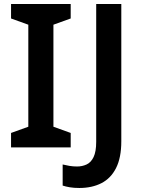

<svg xmlns="http://www.w3.org/2000/svg" viewBox="-20 -734 714 956"><path d="M332 0H35V-72L121 -103V-611L35 -642V-714H332V-642L246 -611V-103L332 -72ZM375 202Q348 202 327.5 198.5Q307 195 292 190V85Q308 89 326 92Q344 95 364 95Q389 95 411 85Q433 75 446 48Q459 21 459 -28V-714H584V-31Q584 51 558 102.5Q532 154 485 178Q438 202 375 202Z"/></svg>

Font: Noto Sans New Tai Lue SemiBold
Style: Regular
Weight: 600
Version: Version 2.003